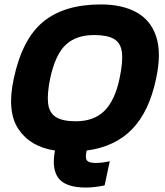

<svg xmlns="http://www.w3.org/2000/svg" viewBox="-20 -674 744 866"><path d="M369 172Q277 172 244.5 130.5Q212 89 228 5Q116 -12 63 -92Q10 -172 42 -319Q80 -498 175 -576Q270 -654 435 -654Q531 -654 595.5 -618.5Q660 -583 684.5 -509Q709 -435 684 -319Q653 -171 576 -91.5Q499 -12 371 5Q363 39 372.5 50Q382 61 411 61Q441 61 475 53L452 162Q436 166 411 169Q386 172 369 172ZM322 -127Q403 -127 450.5 -173.5Q498 -220 519 -319Q535 -394 530 -437Q525 -480 494.5 -498Q464 -516 405 -516Q323 -516 276 -471.5Q229 -427 206 -319Q192 -250 197 -207.5Q202 -165 232 -146Q262 -127 322 -127Z"/></svg>

Font: Kanit SemiBold
Style: Italic
Weight: 600
Italic angle: -12°
Designer: Katatrad Team
Foundry: CadsonDemak
Version: Version 2.000; ttfautohint (v1.8.3)